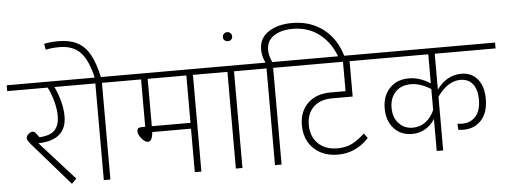

<svg xmlns="http://www.w3.org/2000/svg" viewBox="-72 -1108 3372 1276"><g transform="rotate(-5 1614.0 -470.0)"><path d="M474 -645H300Q322 -599 336 -547Q350 -495 350 -446Q350 -286 161 -282L392 -26L360 6L111 -280Q87 -308 87 -322Q87 -337 102 -349.5Q117 -362 129 -362Q139 -362 147.5 -353Q156 -344 172 -321Q245 -325 275 -358Q305 -391 305 -449Q305 -498 291 -550Q277 -602 255 -645H-15V-684H474Z M747 -645H617V0H573V-645H444V-684H572Q545 -802 495.5 -854Q446 -906 357 -906Q304 -906 264 -897L257 -937Q300 -946 353 -946Q427 -946 477.5 -920Q528 -894 560.5 -836.5Q593 -779 613 -684H747Z M1354 -645H1224V0H1180V-290H922Q916 -228 889 -228Q868 -228 846 -254.5Q824 -281 824 -303Q824 -317 831 -323Q838 -329 854 -329H878V-645H718V-684H1354ZM1180 -645H922V-329H1180Z M1628 -645H1498V0H1454V-645H1325V-684H1628Z M1444 -878Q1444 -890 1452.5 -899Q1461 -908 1475 -908Q1489 -908 1497.5 -899Q1506 -890 1506 -878Q1506 -865 1497.5 -856.5Q1489 -848 1475 -848Q1461 -848 1452.5 -856.5Q1444 -865 1444 -878Z M2237 -682 2200 -671Q2166 -773 2090.5 -832.5Q2015 -892 1912 -892Q1833 -892 1784.5 -859.5Q1736 -827 1736 -766Q1736 -730 1756 -684H1852V-645H1759V0H1715V-645H1599V-684H1712Q1690 -725 1690 -774Q1690 -849 1752 -890Q1814 -931 1910 -931Q2032 -931 2118 -864.5Q2204 -798 2237 -682Z M1962 -247Q1962 -169 2010 -122Q2058 -75 2139 -75Q2196 -75 2238.5 -97Q2281 -119 2321 -158L2345 -126Q2258 -33 2139 -33Q2072 -33 2021.5 -60Q1971 -87 1943.5 -135.5Q1916 -184 1916 -247Q1916 -340 1972.5 -394.5Q2029 -449 2125 -449H2225V-645H1830V-684H2411V-645H2269V-409H2131Q2052 -409 2007 -365.5Q1962 -322 1962 -247Z M2837 -405Q2868 -450 2910 -473.5Q2952 -497 3000 -497Q3070 -497 3109.5 -448.5Q3149 -400 3149 -317Q3149 -224 3102.5 -174.5Q3056 -125 2984 -125Q2969 -125 2949 -128L2947 -168Q2967 -166 2977 -166Q3034 -166 3068.5 -203.5Q3103 -241 3103 -316Q3103 -382 3074 -419.5Q3045 -457 2991 -457Q2907 -457 2837 -358V0H2794V-214Q2769 -173 2729.5 -150Q2690 -127 2642 -127Q2566 -127 2520 -178Q2474 -229 2474 -312Q2474 -394 2522 -445.5Q2570 -497 2652 -497Q2723 -497 2794 -451V-645H2381V-684H3243V-645H2837ZM2794 -274V-413Q2725 -457 2661 -457Q2596 -457 2558 -417Q2520 -377 2520 -312Q2520 -247 2556.5 -207.5Q2593 -168 2650 -168Q2699 -168 2736.5 -197Q2774 -226 2794 -274Z"/></g></svg>

Font: FiraGO ExtraLight
Style: Regular
Weight: 200
Designer: bBox Type
Foundry: bBox Type GmbH
Version: Version 1.001